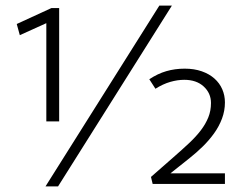

<svg xmlns="http://www.w3.org/2000/svg" viewBox="-20 -659 866 688"><path d="M143 9 551 -639H596L188 9ZM640 -373Q616 -373 590 -365.5Q564 -358 537 -341L515 -375Q545 -395 576 -404Q607 -413 642 -413Q676 -413 703 -403.5Q730 -394 748.5 -377.5Q767 -361 776.5 -339Q786 -317 786 -292Q786 -262 775.5 -234Q765 -206 747 -181Q729 -156 706.5 -134Q684 -112 660 -93L591 -38H786V0H527L521 -25L602 -96Q633 -123 658 -146.5Q683 -170 700 -192.5Q717 -215 726.5 -238.5Q736 -262 736 -290Q736 -325 710 -349Q684 -373 640 -373ZM164 -630H192V-224H146V-576L51 -533L40 -573Z"/></svg>

Font: Mukta ExtraLight
Style: Regular
Weight: 275
Designer: Girish Dalvi and Yashodeep Gholap
Foundry: Ek Type
Version: Version 2.538;PS 1.002;hotconv 16.6.51;makeotf.lib2.5.65220;